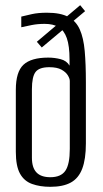

<svg xmlns="http://www.w3.org/2000/svg" viewBox="-20 -712 397 740"><path d="M174 8Q134 8 103.5 -3Q73 -14 57 -43Q41 -72 41 -127V-366Q41 -435 70.5 -462.5Q100 -490 166 -490Q190 -490 213.5 -484Q237 -478 248 -459V-483Q248 -535 237.5 -565Q227 -595 206 -607.5Q185 -620 152 -620Q125 -620 102.5 -615.5Q80 -611 62 -607V-648Q78 -652 102.5 -657.5Q127 -663 161 -663Q213 -663 243 -647Q273 -631 287.5 -598.5Q302 -566 306.5 -515.5Q311 -465 311 -395V-159Q311 -99 297 -62Q283 -25 253 -8.5Q223 8 174 8ZM174 -29Q215 -29 232 -54Q249 -79 249 -138V-400Q249 -409 241.5 -421.5Q234 -434 217 -443.5Q200 -453 170 -453Q131 -453 117 -434.5Q103 -416 103 -368V-104Q103 -66 120.5 -47.5Q138 -29 174 -29ZM141 -529 122 -551 289 -692 308 -669Z"/></svg>

Font: Alumni Sans
Style: Regular
Weight: 400
Designer: Robert E. Leuschke
Foundry: Robert E. Leuschke
Version: Version 1.018